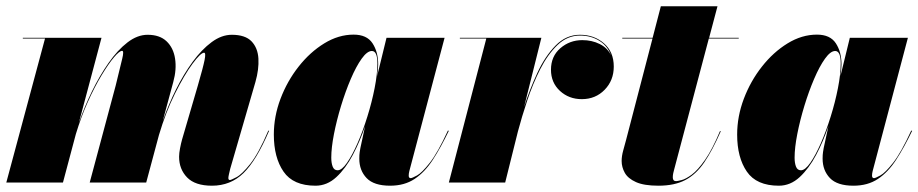

<svg xmlns="http://www.w3.org/2000/svg" viewBox="-20 -580 2918 610"><path d="M444.5 0H265L347.5 -308Q362 -367.5 368.2 -393Q374.5 -418.5 368 -418.5Q359.5 -418.5 342 -397.8Q324.5 -377 302.5 -340.5Q280.5 -304 259 -256.2Q237.5 -208.5 221 -154L180 0H0L123 -457.5H52.5V-460H302.5L230.5 -189.5Q248 -240 272.2 -289.8Q296.5 -339.5 325 -380.2Q353.5 -421 385 -445.2Q416.5 -469.5 449 -469.5Q487.5 -469.5 509.2 -448.8Q531 -428 536.2 -393.8Q541.5 -359.5 530.5 -319.5L497 -195.5Q515 -247 539.2 -295.8Q563.5 -344.5 592.2 -383.8Q621 -423 652.5 -446.2Q684 -469.5 716.5 -469.5Q759 -469.5 779 -448.8Q799 -428 801 -394Q803 -360 791.5 -319.5L711.5 -44Q709.5 -36 707.5 -27Q705.5 -18 705.5 -14.5Q705.5 -8 710.5 -8Q714 -8 731.2 -17Q748.5 -26 775 -59.2Q801.5 -92.5 832.5 -165L835 -164.5Q794.5 -70 753.5 -30Q712.5 10 653.5 10Q600 10 574.5 -16.2Q549 -42.5 549 -82Q549 -93 552 -108.8Q555 -124.5 558.5 -137L608.5 -308Q625.5 -366.5 630 -389.5Q634.5 -412.5 628.5 -412.5Q617.5 -412.5 591.5 -377.2Q565.5 -342 536 -282.8Q506.5 -223.5 485 -151Z M1181.5 -375.5Q1181.5 -362 1178 -337.5L1208 -460H1392.5L1280.5 -36.5Q1278.5 -28.5 1278.5 -22Q1278.5 -14 1285 -14Q1289 -14 1304.8 -22.5Q1320.5 -31 1345.5 -62.8Q1370.5 -94.5 1403 -165L1406 -164.5Q1380.5 -111.5 1355 -72.2Q1329.5 -33 1297.2 -11.5Q1265 10 1219.5 10Q1168 10 1144.8 -14.2Q1121.5 -38.5 1121.5 -76Q1121.5 -88.5 1122.8 -96.8Q1124 -105 1125 -110L1140 -179.5Q1124 -131.5 1101 -88Q1078 -44.5 1048.5 -17.2Q1019 10 982.5 10Q911.5 10 880.8 -34.8Q850 -79.5 850 -152.5Q850 -210 871.2 -266.2Q892.5 -322.5 928.8 -368.5Q965 -414.5 1010.2 -442.2Q1055.5 -470 1103.5 -470Q1145.5 -470 1163.5 -442.5Q1181.5 -415 1181.5 -375.5ZM1179 -378.5Q1179 -418 1161.5 -418Q1146.5 -418 1129 -393.5Q1111.5 -369 1094.5 -329.2Q1077.5 -289.5 1063.5 -243.5Q1049.5 -197.5 1041 -154Q1032.5 -110.5 1032.5 -79Q1032.5 -62 1037 -50.5Q1041.5 -39 1052.5 -39Q1066 -39 1082.5 -62.8Q1099 -86.5 1116 -125.2Q1133 -164 1147.2 -209.8Q1161.5 -255.5 1170.2 -300Q1179 -344.5 1179 -378.5Z M1525 -457.5H1441V-460H1700L1645 -240Q1662.5 -295 1687 -348Q1711.5 -401 1745 -435.2Q1778.5 -469.5 1822.5 -469.5Q1868 -469.5 1899 -442.2Q1930 -415 1930 -368.5Q1930 -324.5 1901 -294.8Q1872 -265 1828.5 -265Q1787.5 -265 1759 -291.2Q1730.5 -317.5 1730.5 -358.5Q1730.5 -401 1760.2 -426.8Q1790 -452.5 1830 -452.5Q1860.5 -452.5 1885.2 -440.2Q1910 -428 1921 -404.5Q1910.5 -434 1884 -450.5Q1857.5 -467 1822.5 -467Q1782.5 -467 1751.2 -437Q1720 -407 1696.2 -360Q1672.5 -313 1655 -260.5Q1637.5 -208 1625.5 -162.5L1585 0H1406Z M2270 -163Q2243.5 -102.5 2217.5 -64.2Q2191.5 -26 2157.2 -8Q2123 10 2072 10Q2026 10 2000.5 -1.5Q1975 -13 1965 -31Q1955 -49 1955 -68.5Q1955 -84 1960 -102Q1965 -120 1969 -135L2053 -457.5H1957V-460H2053.5L2079.5 -560H2259.5L2233 -460H2327V-457.5H2232L2122 -42Q2120.5 -36.5 2119 -30Q2117.5 -23.5 2117.5 -16.5Q2117.5 -4.5 2128 -4.5Q2132 -4.5 2145.2 -7.8Q2158.5 -11 2177.8 -25.2Q2197 -39.5 2220 -72.2Q2243 -105 2267.5 -163.5Z M2653.5 -375.5Q2653.5 -362 2650 -337.5L2680 -460H2864.5L2752.5 -36.5Q2750.5 -28.5 2750.5 -22Q2750.5 -14 2757 -14Q2761 -14 2776.8 -22.5Q2792.5 -31 2817.5 -62.8Q2842.5 -94.5 2875 -165L2878 -164.5Q2852.5 -111.5 2827 -72.2Q2801.5 -33 2769.2 -11.5Q2737 10 2691.5 10Q2640 10 2616.8 -14.2Q2593.5 -38.5 2593.5 -76Q2593.5 -88.5 2594.8 -96.8Q2596 -105 2597 -110L2612 -179.5Q2596 -131.5 2573 -88Q2550 -44.5 2520.5 -17.2Q2491 10 2454.5 10Q2383.5 10 2352.8 -34.8Q2322 -79.5 2322 -152.5Q2322 -210 2343.2 -266.2Q2364.5 -322.5 2400.8 -368.5Q2437 -414.5 2482.2 -442.2Q2527.5 -470 2575.5 -470Q2617.5 -470 2635.5 -442.5Q2653.5 -415 2653.5 -375.5ZM2651 -378.5Q2651 -418 2633.5 -418Q2618.5 -418 2601 -393.5Q2583.5 -369 2566.5 -329.2Q2549.5 -289.5 2535.5 -243.5Q2521.5 -197.5 2513 -154Q2504.5 -110.5 2504.5 -79Q2504.5 -62 2509 -50.5Q2513.5 -39 2524.5 -39Q2538 -39 2554.5 -62.8Q2571 -86.5 2588 -125.2Q2605 -164 2619.2 -209.8Q2633.5 -255.5 2642.2 -300Q2651 -344.5 2651 -378.5Z"/></svg>

Font: Bodoni* 72pt Fatface
Style: Italic
Weight: 900
Italic angle: -13°
Version: Version 2.3